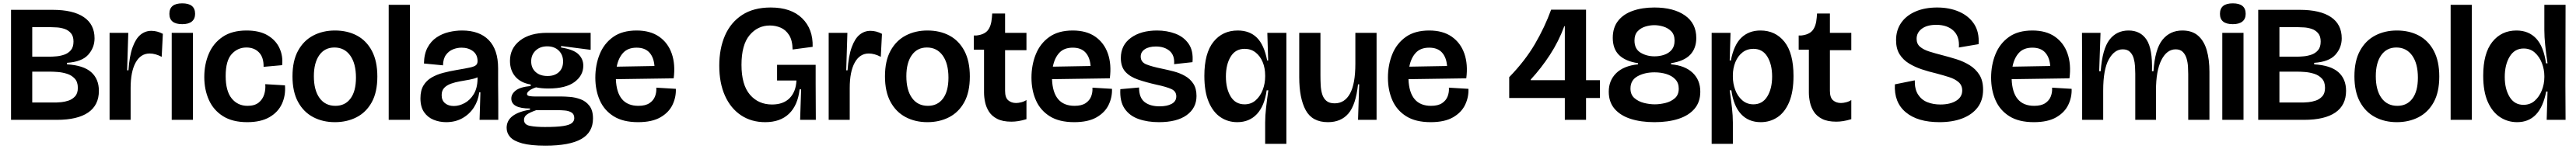

<svg xmlns="http://www.w3.org/2000/svg" viewBox="-20 -719 15420 894"><path d="M46 0V-660H295Q417 -660 481.5 -616.5Q546 -573 546 -489Q546 -433 508 -390.5Q470 -348 381 -342V-333Q480 -327 526 -286Q572 -245 572 -174Q572 -88 508 -44Q444 0 321 0ZM173 -379H280Q294 -379 317.5 -381Q341 -383 364.5 -391Q388 -399 404 -417.5Q420 -436 420 -470Q420 -502 404.5 -520Q389 -538 366.5 -545.5Q344 -553 321 -554.5Q298 -556 284 -556H173ZM173 -104H316Q326 -104 347 -106Q368 -108 390.5 -115.5Q413 -123 429.5 -141Q446 -159 446 -192Q446 -228 427 -248Q408 -268 380.5 -276.5Q353 -285 326.5 -287Q300 -289 285 -289H173Z M636 0V-266V-522H748L741 -297H749Q755 -384 774 -436Q793 -488 821.5 -511Q850 -534 886 -534Q921 -534 955 -516L948 -378Q910 -398 876 -398Q822 -398 792 -343.5Q762 -289 762 -191V0Z M1008 0V-522H1135V0ZM1071 -574Q994 -574 994 -636Q994 -699 1071 -699Q1148 -699 1148 -636Q1148 -606 1128.5 -590Q1109 -574 1071 -574Z M1460 14Q1372 14 1315 -22Q1258 -58 1230.5 -119.5Q1203 -181 1203 -257Q1203 -333 1230 -396.5Q1257 -460 1313 -498Q1369 -536 1456 -536Q1534 -536 1583 -506.5Q1632 -477 1653.5 -429.5Q1675 -382 1669 -328L1558 -318Q1559 -375 1530.5 -404.5Q1502 -434 1455 -434Q1403 -434 1367 -394.5Q1331 -355 1331 -263Q1331 -173 1367 -128.5Q1403 -84 1462 -84Q1504 -84 1528 -103Q1552 -122 1561.5 -152Q1571 -182 1568 -214L1686 -207Q1691 -147 1668 -96.5Q1645 -46 1593 -16Q1541 14 1460 14Z M1985 14Q1912 14 1854.5 -16.5Q1797 -47 1764 -108Q1731 -169 1731 -261Q1731 -354 1764.5 -415Q1798 -476 1855.5 -506Q1913 -536 1985 -536Q2060 -536 2117 -505.5Q2174 -475 2206.5 -413.5Q2239 -352 2239 -260Q2239 -166 2205.5 -105.5Q2172 -45 2114.5 -15.5Q2057 14 1985 14ZM1988 -84Q2046 -84 2078.5 -128Q2111 -172 2111 -253Q2111 -338 2076.5 -386Q2042 -434 1982 -434Q1924 -434 1891.5 -388Q1859 -342 1859 -262Q1859 -178 1893 -131Q1927 -84 1988 -84Z M2307 0V-690H2434V0Z M2651 14Q2611 14 2575.5 -0.5Q2540 -15 2518.5 -46.5Q2497 -78 2497 -129Q2497 -176 2515 -206Q2533 -236 2564 -254Q2595 -272 2633.5 -282Q2672 -292 2713 -299Q2767 -308 2794 -314Q2821 -320 2830 -328.5Q2839 -337 2839 -352Q2839 -391 2811.5 -412Q2784 -433 2743 -433Q2717 -433 2692 -423Q2667 -413 2650 -390Q2633 -367 2632 -327L2518 -338Q2519 -395 2539.5 -433.5Q2560 -472 2593.5 -494.5Q2627 -517 2667 -526.5Q2707 -536 2746 -536Q2850 -536 2906 -478.5Q2962 -421 2962 -309V-213Q2963 -160 2963 -106.5Q2963 -53 2963 0H2851Q2852 -41 2853.5 -81Q2855 -121 2856 -165H2849Q2843 -115 2817 -74.5Q2791 -34 2748.5 -10Q2706 14 2651 14ZM2697 -83Q2729 -83 2761.5 -100.5Q2794 -118 2816 -154Q2838 -190 2839 -246V-255Q2818 -246 2790.5 -241Q2763 -236 2734 -231Q2705 -226 2680 -217Q2655 -208 2639.5 -192Q2624 -176 2624 -148Q2624 -117 2644 -100Q2664 -83 2697 -83Z M3245 155Q3157 155 3106 141Q3055 127 3034 103Q3013 79 3013 48Q3013 -38 3153 -61V-68Q3041 -68 3041 -128Q3041 -155 3067.5 -176Q3094 -197 3157 -203V-212Q3097 -222 3065 -259.5Q3033 -297 3033 -354Q3033 -429 3092.5 -475.5Q3152 -522 3255 -522H3516V-420L3339 -443V-434Q3414 -422 3443 -393.5Q3472 -365 3472 -325Q3472 -266 3419.5 -227Q3367 -188 3263 -188Q3221 -188 3189 -195Q3160 -185 3147.5 -174.5Q3135 -164 3135 -155Q3135 -145 3150 -142.5Q3165 -140 3185 -140H3344Q3362 -140 3393 -137.5Q3424 -135 3455.5 -123.5Q3487 -112 3508.5 -84.5Q3530 -57 3530 -8Q3530 75 3460 115Q3390 155 3245 155ZM3258 -263Q3301 -263 3326 -286.5Q3351 -310 3351 -350Q3351 -390 3325 -415.5Q3299 -441 3256 -441Q3213 -441 3186.5 -415.5Q3160 -390 3160 -351Q3160 -311 3186.5 -287Q3213 -263 3258 -263ZM3242 43Q3314 43 3352 37Q3390 31 3404 19Q3418 7 3418 -10Q3418 -34 3401.5 -44Q3385 -54 3362 -56Q3339 -58 3322 -58H3190Q3148 -43 3132.5 -30.5Q3117 -18 3117 0Q3117 29 3152 36Q3187 43 3242 43Z M3800 14Q3710 14 3653.5 -21.5Q3597 -57 3570.5 -117.5Q3544 -178 3544 -253Q3544 -329 3570 -393.5Q3596 -458 3650.5 -497Q3705 -536 3791 -536Q3873 -536 3926 -499Q3979 -462 4001.5 -397.5Q4024 -333 4013 -249L3667 -244Q3673 -84 3802 -84Q3844 -84 3868 -100Q3892 -116 3901.5 -141Q3911 -166 3909 -193L4026 -186Q4028 -136 4006 -90Q3984 -44 3933.5 -15Q3883 14 3800 14ZM3791 -433Q3739 -433 3710.5 -402Q3682 -371 3672 -319L3898 -323Q3894 -375 3867.5 -404Q3841 -433 3791 -433Z M4561 14Q4478 14 4416 -27.5Q4354 -69 4320 -145Q4286 -221 4286 -325Q4286 -427 4320 -505.5Q4354 -584 4422.5 -629Q4491 -674 4594 -674Q4716 -674 4782 -609.5Q4848 -545 4845 -438L4725 -422Q4724 -477 4704 -508.5Q4684 -540 4653.5 -553Q4623 -566 4589 -566Q4516 -566 4467.5 -508Q4419 -450 4419 -330Q4419 -210 4469.5 -151Q4520 -92 4602 -92Q4670 -92 4707.5 -130.5Q4745 -169 4748 -236H4632V-330H4863V-216L4864 0H4770L4776 -183H4767Q4756 -87 4703.5 -36.5Q4651 14 4561 14Z M4941 0V-266V-522H5053L5046 -297H5054Q5060 -384 5079 -436Q5098 -488 5126.5 -511Q5155 -534 5191 -534Q5226 -534 5260 -516L5253 -378Q5215 -398 5181 -398Q5127 -398 5097 -343.5Q5067 -289 5067 -191V0Z M5532 14Q5459 14 5401.5 -16.5Q5344 -47 5311 -108Q5278 -169 5278 -261Q5278 -354 5311.5 -415Q5345 -476 5402.5 -506Q5460 -536 5532 -536Q5607 -536 5664 -505.5Q5721 -475 5753.5 -413.5Q5786 -352 5786 -260Q5786 -166 5752.5 -105.5Q5719 -45 5661.5 -15.5Q5604 14 5532 14ZM5535 -84Q5593 -84 5625.5 -128Q5658 -172 5658 -253Q5658 -338 5623.5 -386Q5589 -434 5529 -434Q5471 -434 5438.5 -388Q5406 -342 5406 -262Q5406 -178 5440 -131Q5474 -84 5535 -84Z M6035 11Q5983 11 5950.5 -5.5Q5918 -22 5901 -48.5Q5884 -75 5877.5 -105.5Q5871 -136 5871 -164V-421H5810V-506H5825Q5872 -511 5893 -536.5Q5914 -562 5918 -613L5920 -638H5997V-522H6125V-418H5997V-174Q5997 -133 6016 -117Q6035 -101 6063 -101Q6077 -101 6094.5 -105.5Q6112 -110 6125 -119V-4Q6099 4 6077 7.5Q6055 11 6035 11Z M6411 14Q6321 14 6264.5 -21.5Q6208 -57 6181.5 -117.5Q6155 -178 6155 -253Q6155 -329 6181 -393.5Q6207 -458 6261.5 -497Q6316 -536 6402 -536Q6484 -536 6537 -499Q6590 -462 6612.5 -397.5Q6635 -333 6624 -249L6278 -244Q6284 -84 6413 -84Q6455 -84 6479 -100Q6503 -116 6512.5 -141Q6522 -166 6520 -193L6637 -186Q6639 -136 6617 -90Q6595 -44 6544.5 -15Q6494 14 6411 14ZM6402 -433Q6350 -433 6321.5 -402Q6293 -371 6283 -319L6509 -323Q6505 -375 6478.5 -404Q6452 -433 6402 -433Z M6918 14Q6850 14 6796 -5Q6742 -24 6712.5 -67.5Q6683 -111 6687 -184L6799 -194Q6799 -133 6832 -107Q6865 -81 6922 -81Q6967 -81 6994.5 -96Q7022 -111 7022 -141Q7022 -171 6993 -184.5Q6964 -198 6903 -211Q6841 -225 6793 -241.5Q6745 -258 6717.5 -288Q6690 -318 6690 -371Q6690 -448 6750 -492Q6810 -536 6907 -536Q6966 -536 7016.5 -517Q7067 -498 7096 -456Q7125 -414 7119 -346L7009 -334Q7013 -387 6982 -413.5Q6951 -440 6900 -440Q6858 -440 6833.5 -423.5Q6809 -407 6809 -380Q6809 -346 6843 -332.5Q6877 -319 6936 -307Q6970 -300 7006.5 -290.5Q7043 -281 7074 -263.5Q7105 -246 7124 -217Q7143 -188 7143 -143Q7143 -71 7084.5 -28.5Q7026 14 6918 14Z M7554 144V16Q7554 -25 7559.5 -73Q7565 -121 7573 -177H7563Q7550 -83 7504.5 -34.5Q7459 14 7387 14Q7331 14 7286.5 -16Q7242 -46 7216 -107.5Q7190 -169 7190 -264Q7190 -400 7244.5 -468Q7299 -536 7390 -536Q7461 -536 7504.5 -493Q7548 -450 7566 -356H7572L7567 -522H7681V-320V144ZM7431 -93Q7470 -93 7497.5 -117.5Q7525 -142 7539.5 -180Q7554 -218 7554 -260V-266Q7554 -311 7539 -347Q7524 -383 7496.5 -404.5Q7469 -426 7431 -426Q7376 -426 7347.5 -379Q7319 -332 7319 -260Q7319 -187 7347.5 -140Q7376 -93 7431 -93Z M7930 14Q7836 14 7797 -57.5Q7758 -129 7758 -256V-522H7885V-266Q7885 -237 7886.5 -207.5Q7888 -178 7895.5 -153.5Q7903 -129 7920.5 -114Q7938 -99 7970 -99Q8030 -99 8062 -157.5Q8094 -216 8094 -337V-522H8221V-251V0H8110L8117 -213H8110Q8097 -90 8052.5 -38Q8008 14 7930 14Z M8545 14Q8455 14 8398.5 -21.5Q8342 -57 8315.5 -117.5Q8289 -178 8289 -253Q8289 -329 8315 -393.5Q8341 -458 8395.5 -497Q8450 -536 8536 -536Q8618 -536 8671 -499Q8724 -462 8746.5 -397.5Q8769 -333 8758 -249L8412 -244Q8418 -84 8547 -84Q8589 -84 8613 -100Q8637 -116 8646.5 -141Q8656 -166 8654 -193L8771 -186Q8773 -136 8751 -90Q8729 -44 8678.5 -15Q8628 14 8545 14ZM8536 -433Q8484 -433 8455.5 -402Q8427 -371 8417 -319L8643 -323Q8639 -375 8612.5 -404Q8586 -433 8536 -433Z M9015 -131V-256Q9110 -354 9169 -455Q9228 -556 9266 -661H9475V-238H9558V-131H9475V0H9348V-131ZM9144 -238H9348V-562H9345Q9311 -470 9258.5 -389.5Q9206 -309 9144 -242Z M9885 14Q9803 14 9741.5 -6Q9680 -26 9645.5 -66.5Q9611 -107 9611 -169Q9611 -236 9655.5 -280Q9700 -324 9786 -333V-340Q9712 -351 9673.5 -388Q9635 -425 9635 -492Q9635 -553 9666.5 -593.5Q9698 -634 9754.5 -654Q9811 -674 9884 -674Q9999 -674 10067 -626.5Q10135 -579 10135 -491Q10135 -429 10098.5 -390.5Q10062 -352 9984 -340V-333Q10067 -326 10113 -282.5Q10159 -239 10159 -169Q10159 -107 10124.5 -66.5Q10090 -26 10028.5 -6Q9967 14 9885 14ZM9885 -381Q9916 -381 9943.5 -390.5Q9971 -400 9988 -420.5Q10005 -441 10005 -475Q10005 -511 9985.5 -531Q9966 -551 9938 -559.5Q9910 -568 9884 -568Q9857 -568 9829.5 -559.5Q9802 -551 9783.5 -531Q9765 -511 9765 -476Q9765 -425 9801.5 -403Q9838 -381 9885 -381ZM9887 -93Q9916 -93 9949.5 -101Q9983 -109 10006.5 -129.5Q10030 -150 10030 -187Q10030 -221 10010 -242.5Q9990 -264 9957 -274.5Q9924 -285 9885 -285Q9826 -285 9783.5 -261.5Q9741 -238 9741 -188Q9741 -151 9764.5 -130.5Q9788 -110 9821.5 -101.5Q9855 -93 9887 -93Z M10227 144V-314V-522H10340L10335 -356H10342Q10360 -450 10405 -493Q10450 -536 10519 -536Q10609 -536 10663 -468Q10717 -400 10717 -263Q10717 -169 10691.5 -107.5Q10666 -46 10621.5 -16Q10577 14 10521 14Q10448 14 10403 -34.5Q10358 -83 10345 -177H10335Q10343 -121 10348.5 -73Q10354 -25 10354 16V144ZM10477 -93Q10531 -93 10560 -140Q10589 -187 10589 -260Q10589 -332 10560.5 -379Q10532 -426 10477 -426Q10439 -426 10411.5 -404.5Q10384 -383 10369 -346.5Q10354 -310 10354 -267V-258Q10354 -218 10368 -180Q10382 -142 10410 -117.5Q10438 -93 10477 -93Z M10973 11Q10921 11 10888.5 -5.5Q10856 -22 10839 -48.5Q10822 -75 10815.5 -105.5Q10809 -136 10809 -164V-421H10748V-506H10763Q10810 -511 10831 -536.5Q10852 -562 10856 -613L10858 -638H10935V-522H11063V-418H10935V-174Q10935 -133 10954 -117Q10973 -101 11001 -101Q11015 -101 11032.5 -105.5Q11050 -110 11063 -119V-4Q11037 4 11015 7.5Q10993 11 10973 11Z M11591 14Q11460 14 11389 -45.5Q11318 -105 11324 -213L11443 -237Q11442 -184 11462.5 -152Q11483 -120 11518 -106Q11553 -92 11596 -92Q11655 -92 11691 -114.5Q11727 -137 11727 -176Q11727 -207 11705.5 -226Q11684 -245 11648 -256.5Q11612 -268 11570 -279Q11527 -289 11485 -303Q11443 -317 11408 -338.5Q11373 -360 11352 -393.5Q11331 -427 11331 -478Q11331 -538 11361.5 -582Q11392 -626 11447.5 -650Q11503 -674 11577 -674Q11651 -674 11709 -648.5Q11767 -623 11798.5 -574.5Q11830 -526 11825 -454L11707 -434Q11712 -500 11674.5 -535Q11637 -570 11572 -570Q11516 -570 11485 -546.5Q11454 -523 11454 -486Q11454 -456 11474.5 -438.5Q11495 -421 11529.5 -410Q11564 -399 11607 -388Q11650 -377 11693 -363.5Q11736 -350 11772 -327.5Q11808 -305 11830 -270Q11852 -235 11852 -181Q11852 -117 11819 -74Q11786 -31 11727.5 -8.5Q11669 14 11591 14Z M12156 14Q12066 14 12009.5 -21.5Q11953 -57 11926.5 -117.5Q11900 -178 11900 -253Q11900 -329 11926 -393.5Q11952 -458 12006.5 -497Q12061 -536 12147 -536Q12229 -536 12282 -499Q12335 -462 12357.5 -397.5Q12380 -333 12369 -249L12023 -244Q12029 -84 12158 -84Q12200 -84 12224 -100Q12248 -116 12257.5 -141Q12267 -166 12265 -193L12382 -186Q12384 -136 12362 -90Q12340 -44 12289.5 -15Q12239 14 12156 14ZM12147 -433Q12095 -433 12066.5 -402Q12038 -371 12028 -319L12254 -323Q12250 -375 12223.5 -404Q12197 -433 12147 -433Z M12445 0V-262L12444 -522H12555L12547 -292H12556Q12566 -425 12608.5 -480.5Q12651 -536 12723 -536Q12794 -536 12830.5 -481Q12867 -426 12863 -292H12872Q12881 -425 12926 -480.5Q12971 -536 13045 -536Q13104 -536 13139.5 -504.5Q13175 -473 13191 -417.5Q13207 -362 13207 -288V0H13080V-275Q13080 -295 13078.5 -320Q13077 -345 13070 -368.5Q13063 -392 13047.5 -407.5Q13032 -423 13005 -423Q12952 -423 12919.5 -359Q12887 -295 12887 -176V0H12763V-277Q12763 -296 12761.5 -321Q12760 -346 12753.5 -369Q12747 -392 12731.5 -407.5Q12716 -423 12688 -423Q12638 -423 12604.5 -362.5Q12571 -302 12571 -176V0Z M13284 0V-522H13411V0ZM13347 -574Q13270 -574 13270 -636Q13270 -699 13347 -699Q13424 -699 13424 -636Q13424 -606 13404.5 -590Q13385 -574 13347 -574Z M13499 0V-660H13748Q13870 -660 13934.5 -616.5Q13999 -573 13999 -489Q13999 -433 13961 -390.5Q13923 -348 13834 -342V-333Q13933 -327 13979 -286Q14025 -245 14025 -174Q14025 -88 13961 -44Q13897 0 13774 0ZM13626 -379H13733Q13747 -379 13770.5 -381Q13794 -383 13817.5 -391Q13841 -399 13857 -417.5Q13873 -436 13873 -470Q13873 -502 13857.5 -520Q13842 -538 13819.5 -545.5Q13797 -553 13774 -554.5Q13751 -556 13737 -556H13626ZM13626 -104H13769Q13779 -104 13800 -106Q13821 -108 13843.5 -115.5Q13866 -123 13882.5 -141Q13899 -159 13899 -192Q13899 -228 13880 -248Q13861 -268 13833.5 -276.5Q13806 -285 13779.5 -287Q13753 -289 13738 -289H13626Z M14329 14Q14256 14 14198.5 -16.5Q14141 -47 14108 -108Q14075 -169 14075 -261Q14075 -354 14108.5 -415Q14142 -476 14199.5 -506Q14257 -536 14329 -536Q14404 -536 14461 -505.5Q14518 -475 14550.5 -413.5Q14583 -352 14583 -260Q14583 -166 14549.5 -105.5Q14516 -45 14458.5 -15.5Q14401 14 14329 14ZM14332 -84Q14390 -84 14422.5 -128Q14455 -172 14455 -253Q14455 -338 14420.5 -386Q14386 -434 14326 -434Q14268 -434 14235.5 -388Q14203 -342 14203 -262Q14203 -178 14237 -131Q14271 -84 14332 -84Z M14651 0V-690H14778V0Z M15049 14Q14993 14 14947 -16Q14901 -46 14873.5 -107.5Q14846 -169 14846 -265Q14846 -399 14900.5 -467.5Q14955 -536 15045 -536Q15118 -536 15163 -488Q15208 -440 15222 -339H15231Q15222 -400 15217 -449Q15212 -498 15212 -538V-690H15339L15338 -207L15339 0H15226L15231 -170H15223Q15188 14 15049 14ZM15087 -90Q15127 -90 15154.5 -114.5Q15182 -139 15197 -177Q15212 -215 15212 -256V-263Q15212 -302 15197.5 -340Q15183 -378 15155.5 -403Q15128 -428 15088 -428Q15034 -428 15004.5 -379.5Q14975 -331 14975 -257Q14975 -185 15004 -137.5Q15033 -90 15087 -90Z"/></svg>

Font: Bricolage Grotesque 48pt SemiBold
Style: Regular
Weight: 600
Designer: Mathieu Triay
Foundry: Atelier Triay
Version: Version 1.000; ttfautohint (v1.8.4.7-5d5b);gftools[0.9.32]